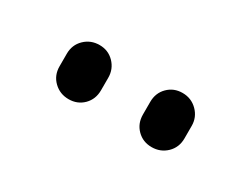

<svg xmlns="http://www.w3.org/2000/svg" viewBox="-29 -875 521 399"><g transform="rotate(30 232.0 -675.0)"><path d="M282.2 -660.2V-690.4Q282.2 -711.9 296.4 -726.1Q310.5 -740.2 331.5 -740.2Q352.5 -740.2 367.2 -725.6Q381.8 -710.9 381.8 -690.4V-660.2Q381.8 -638.7 367.2 -624.5Q352.5 -610.4 331.5 -610.4Q310.5 -610.4 296.4 -624.5Q282.2 -638.7 282.2 -660.2ZM82 -660.2V-690.4Q82 -711.9 96.7 -726.1Q111.3 -740.2 132.3 -740.2Q153.3 -740.2 167.5 -725.6Q181.6 -710.9 181.6 -690.4V-660.2Q181.6 -638.7 167.5 -624.5Q153.3 -610.4 132.3 -610.4Q111.3 -610.4 96.7 -624.5Q82 -638.7 82 -660.2Z"/></g></svg>

Font: Rounded Mgen+ 2p medium
Style: Regular
Weight: 500
Designer: [Source Han Sans]
Ryoko NISHIZUKA  (kana & ideographs); Paul D. Hunt (Latin, Greek & Cyrillic); Wenlong ZHANG  (bopomofo
Version: Version 1.059.20150602